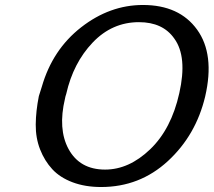

<svg xmlns="http://www.w3.org/2000/svg" viewBox="-20 -732 858 771"><path d="M136 -346Q140 -360 148 -384Q191 -533 306 -622.5Q421 -712 554 -712Q700 -712 771.5 -613Q843 -514 804 -345Q767 -189 654 -85Q541 19 386 19Q322 19 271.5 0Q221 -19 190 -52.5Q159 -86 141 -132Q123 -178 123.5 -232Q124 -286 136 -346ZM246 -355Q242 -343 241 -336Q212 -214 255 -134Q300 -51 402 -51Q498 -51 583 -132.5Q668 -214 700 -358Q733 -504 680 -577Q634 -643 538 -643Q430 -643 352 -561Q274 -479 246 -355Z"/></svg>

Font: Coval
Style: Italic
Weight: 400
Foundry: Context Ltd
Version: Version 001.000